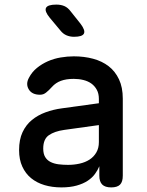

<svg xmlns="http://www.w3.org/2000/svg" viewBox="-20 -805 640 835"><path d="M243 -672 197 -727Q173 -756 180 -770.5Q187 -785 225 -785Q245 -785 260 -778.5Q275 -772 287 -756L330 -702Q352 -673 345 -659Q338 -645 302 -645Q284 -645 269 -651.5Q254 -658 243 -672ZM410 -356V-375Q410 -398 401 -414.5Q392 -431 377.5 -441.5Q363 -452 343 -457Q323 -462 301 -462Q268 -462 245 -453.5Q222 -445 206 -427Q199 -419 192.5 -413Q186 -407 180.5 -402.5Q175 -398 168.5 -395.5Q162 -393 154 -393Q119 -393 105 -416.5Q91 -440 106 -467Q119 -492 140.5 -509.5Q162 -527 188 -538.5Q214 -550 243.5 -555Q273 -560 301 -560Q346 -560 385 -549.5Q424 -539 452.5 -517Q481 -495 497.5 -460Q514 -425 514 -376V-41Q514 -14 502 -2Q490 10 463.5 10Q437 10 424.5 -2.5Q412 -15 412 -41V-82Q405 -65 393 -48.5Q381 -32 361.5 -19Q342 -6 313.5 2Q285 10 247 10Q207 10 173.5 0Q140 -10 115.5 -30Q91 -50 77 -80.5Q63 -111 63 -152Q63 -198 78 -230Q93 -262 118.5 -283Q144 -304 178 -316.5Q212 -329 250 -334ZM410 -261 259 -240Q217 -234 192.5 -217Q168 -200 168 -159Q168 -136 176.5 -122Q185 -108 200 -100.5Q215 -93 234.5 -90.5Q254 -88 276 -88Q302 -88 326.5 -93.5Q351 -99 369.5 -111Q388 -123 399 -142Q410 -161 410 -187Z"/></svg>

Font: Maple Mono Normal NL Medium
Style: Regular
Weight: 500
Monospace: yes
Designer: subframe7536
Version: Version 7.000